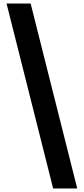

<svg xmlns="http://www.w3.org/2000/svg" viewBox="-20 -871 472 1084"><path d="M280 193H416L153 -851H17Z"/></svg>

Font: Noto Sans Tamil UI ExtraCondensed ExtraBold
Style: Regular
Weight: 800
Width: 2
Designer: Jelle Bosma - Monotype Design Team
Foundry: Monotype Imaging Inc.
Version: Version 2.004